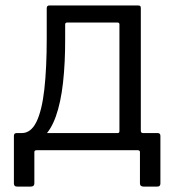

<svg xmlns="http://www.w3.org/2000/svg" viewBox="-20 -550 627 703"><path d="M43 133.2Q36.5 133.2 33.7 130.2Q30.9 127.3 30.9 121.6V-52.5Q30.9 -62.8 41.1 -62.8H410.9Q417.3 -62.8 417.3 -69.7V-460.6Q417.3 -467.5 410.1 -467.5H226.1Q218.6 -467.5 218.6 -460.6L151.1 -519.7Q151.1 -530 160.5 -530H484.2Q491.7 -530 493.6 -527.9Q495.6 -525.8 495.6 -519.1V-71.6Q495.6 -62.8 503.6 -62.8H557.1Q567.3 -62.8 567.3 -52.5V121.6Q567.3 127.3 564.6 130.2Q561.9 133.2 555.2 133.2H505.9Q492.4 133.2 492.4 121.2V6.9Q492.4 0 484.2 0H114Q105.8 0 105.8 6.9V121.2Q105.8 133.2 92.3 133.2ZM63.9 -23 59.8 -62.8Q93.3 -62.8 113.4 -103.8Q133.5 -144.9 142.3 -222.6Q151.1 -300.3 151.1 -409.8V-519.7H218.6V-408.4Q218.9 -319.6 210.7 -246.9Q202.5 -174.2 184.3 -123.3Q166.1 -72.4 136.3 -46.1Q106.4 -19.9 63.9 -23Z"/></svg>

Font: Libre Franklin Thin
Style: Regular
Weight: 100
Designer: Pablo Impallari, Rodrigo Fuenzalida, Nhung Nguyen
Foundry: Impallari Type
Version: Version 3.000